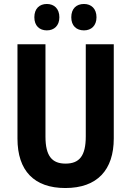

<svg xmlns="http://www.w3.org/2000/svg" viewBox="-20 -937 660 967"><path d="M153 -850C153 -807 179 -784 216 -784C253 -784 279 -808 279 -850C279 -893 253 -917 216 -917C179 -917 153 -894 153 -850ZM339 -850C339 -807 365 -784 403 -784C440 -784 466 -808 466 -850C466 -893 440 -917 403 -917C365 -917 339 -894 339 -850ZM553 -240V-714H412V-250C412 -152 380 -113 310 -113C243 -113 209 -150 209 -249V-714H68V-239C68 -77 152 10 309 10C470 10 553 -81 553 -240Z"/></svg>

Font: Noto Sans Devanagari UI Condensed
Style: Bold
Weight: 700
Width: 3
Designer: Jelle Bosma - Monotype Design Team
Foundry: Monotype Imaging Inc.
Version: Version 2.004